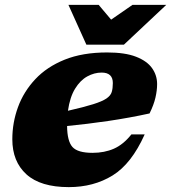

<svg xmlns="http://www.w3.org/2000/svg" viewBox="-20 -752 702 787"><path d="M573 -201Q519 -80.5 441.5 -32.8Q364 15 262 15Q146 15 88.2 -37.5Q30.5 -90 30.5 -181Q30.5 -249.5 53.8 -313Q77 -376.5 124.5 -427.2Q172 -478 245.2 -507.5Q318.5 -537 419 -537Q492.5 -537 537.5 -519.5Q582.5 -502 603.2 -472.8Q624 -443.5 624 -407.5Q624 -381.5 617.2 -352Q610.5 -322.5 593 -287Q511 -269 424.2 -256.2Q337.5 -243.5 255 -235.5Q255.5 -173.5 277 -149.5Q298.5 -125.5 359.5 -125.5Q408 -125.5 446.8 -142.5Q485.5 -159.5 518.5 -201ZM396.5 -454.5Q366.5 -454.5 337.8 -438.8Q309 -423 287.8 -388.5Q266.5 -354 258.5 -298Q324.5 -313 361.8 -324.8Q399 -336.5 416.2 -348.2Q433.5 -360 438 -375Q442.5 -390 442.5 -411.5Q442.5 -454.5 396.5 -454.5ZM661.5 -732 488 -569H334L260.5 -732H384.5L435.5 -671.5L523 -732Z"/></svg>

Font: Newsreader Caption ExtraBold
Style: Italic
Weight: 800
Italic angle: -17°
Designer: Hugues Gentile
Foundry: Production Type
Version: Version 1.001